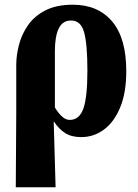

<svg xmlns="http://www.w3.org/2000/svg" viewBox="-20 -570 586 815"><path d="M47 225 49 -94V-295Q49 -335 60.5 -379.5Q72 -424 98.5 -462.5Q125 -501 172 -525.5Q219 -550 289 -550Q396 -550 456 -479Q516 -408 516 -268Q516 -175 489.5 -112.5Q463 -50 420 -19Q377 12 325 12Q283 12 256 -5.5Q229 -23 209 -54H208L216 225ZM276 -61Q317 -61 334 -109.5Q351 -158 351 -270Q351 -383 337 -433Q323 -483 282 -483Q246 -483 229.5 -449.5Q213 -416 213 -353V-114Q223 -96 240 -78.5Q257 -61 276 -61Z"/></svg>

Font: Noto Serif ExtraCondensed Black
Style: Regular
Weight: 900
Width: 2
Designer: Monotype Design Team
Foundry: Monotype Imaging Inc.
Version: Version 2.015; ttfautohint (v1.8.4.7-5d5b)